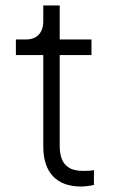

<svg xmlns="http://www.w3.org/2000/svg" viewBox="-20 -675 424 701"><path d="M276 6Q209 6 173.5 -31.5Q138 -69 138 -141V-474H38V-531H76Q105 -531 121.5 -548.5Q138 -566 138 -598V-655H198V-531H314V-474H198V-141Q198 -118 204.5 -97.5Q211 -77 230 -64Q249 -51 285 -51Q293 -51 304 -51.5Q315 -52 323 -54V0Q312 3 298 4.5Q284 6 276 6Z"/></svg>

Font: Plus Jakarta Sans Light
Style: Regular
Weight: 300
Designer: Gumpita Rahayu
Foundry: Tokotype
Version: Version 2.006; ttfautohint (v1.8.4.7-5d5b)